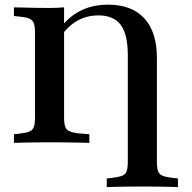

<svg xmlns="http://www.w3.org/2000/svg" viewBox="-20 -602 809 809"><path d="M127.4 -201.6V-465.3Q127.4 -490.3 122.6 -503.6Q117.7 -516.9 104.8 -523Q91.9 -529 66.1 -531.5L38.7 -534.7V-571Q55.6 -571 79 -570.2Q102.4 -569.4 128.6 -569Q154.8 -568.5 178.2 -568.5H187.9Q219.4 -568.5 250 -571V-201.6ZM178.2 -2.4Q154.8 -2.4 128.6 -2Q102.4 -1.6 79 -1.2Q55.6 -0.8 38.7 0V-36.3L66.1 -39.5Q91.9 -42.7 104.8 -48.4Q117.7 -54 122.6 -67.3Q127.4 -80.6 127.4 -105.6V-201.6H250V-105.6Q250 -69.4 261.3 -56.9Q272.6 -44.4 309.7 -40.3L356.5 -36.3V0Q336.3 -0.8 309.3 -1.2Q282.3 -1.6 252.8 -2Q223.4 -2.4 196.8 -2.4H189.5ZM518.5 -201.6V-369.4Q518.5 -457.3 488.7 -497.2Q458.9 -537.1 395.2 -537.1Q346 -537.1 306.9 -515.3Q267.7 -493.5 235.5 -448.4L229 -476.6Q265.3 -529 316.9 -555.6Q368.5 -582.3 435.5 -582.3Q535.5 -582.3 588.3 -524.6Q641.1 -466.9 641.1 -357.3V-201.6ZM569.4 183.9Q546 183.9 519.8 184.3Q493.5 184.7 469.8 185.1Q446 185.5 429.8 186.3V150L457.3 146.8Q483.1 143.5 496 137.9Q508.9 132.3 513.7 119Q518.5 105.6 518.5 80.6V-201.6H641.1V80.6Q641.1 105.6 646 119Q650.8 132.3 663.7 137.9Q676.6 143.5 701.6 146.8L729.8 150V186.3Q712.9 185.5 689.1 185.1Q665.3 184.7 639.5 184.3Q613.7 183.9 590.3 183.9H580.6Z"/></svg>

Font: Playfair 9pt
Style: Bold
Weight: 700
Designer: Claus Eggers Sørensen
Foundry: Claus Eggers Sørensen
Version: Version 2.203